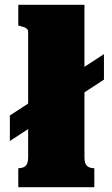

<svg xmlns="http://www.w3.org/2000/svg" viewBox="-20 -778 466 798"><path d="M21 -192V-298L412 -553V-447ZM331 -758V-125Q331 -98 341.5 -88.5Q352 -79 370 -79H372V0H56V-79H58Q76 -79 86.5 -88.5Q97 -98 97 -125V-644Q97 -652 93.5 -656.5Q90 -661 82.5 -664Q75 -667 63 -670L56 -672V-758Z"/></svg>

Font: Roboto Serif 20pt Black
Style: Regular
Weight: 900
Version: Version 1.008